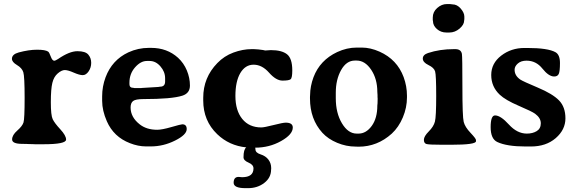

<svg xmlns="http://www.w3.org/2000/svg" viewBox="-20 -721 2879 959"><path d="M310.1 -23.9Q310.1 -0.5 196.8 -0.5H154.8L144.5 -1Q134.3 -1.5 123.5 -1.5L113.3 -2Q103 -2.4 91.8 -2.4Q40.5 -2.4 40.5 -24.4Q40.5 -46.4 66.2 -68.8Q91.8 -91.3 97.4 -109.4Q103 -127.4 103 -233.4Q103 -339.4 96.4 -360.4Q89.8 -381.3 64.7 -396.2Q39.6 -411.1 39.6 -427.2Q39.6 -449.7 73.2 -459Q124 -472.7 165 -472.7Q206.1 -472.7 220.2 -463.4Q226.1 -459.5 233.6 -438.5Q241.2 -417.5 251.5 -417.5Q255.9 -417.5 270 -426.3Q326.7 -465.3 366.7 -465.3Q406.7 -465.3 421.1 -448.2Q435.5 -431.2 435.5 -407.2Q435.5 -383.3 422.6 -364.5Q409.7 -345.7 393.3 -345.7Q377 -345.7 348.1 -358.4Q319.3 -371.1 303.7 -371.1Q288.1 -371.1 268.6 -354.5Q249 -337.9 241.5 -307.1Q233.9 -276.4 233.9 -210.7Q233.9 -145 243.2 -125.7Q252.4 -106.4 281.2 -75.2Q310.1 -43.9 310.1 -23.9Z M727.5 -416.5H713.4Q682.6 -416.5 654.5 -384.5Q626.5 -352.5 626.5 -308.1V-300.3Q626.5 -282.2 646.5 -282.2L651.4 -281.2H686L688.5 -281.7L770 -286.6Q777.3 -288.1 779.8 -288.1Q804.7 -288.1 804.7 -314V-330.1Q804.7 -362.8 781.2 -389.6Q757.8 -416.5 727.5 -416.5ZM632.3 -184.1Q632.3 -135.3 678.2 -99.6Q712.4 -72.8 765.1 -72.8Q789.1 -72.8 836.2 -86.4Q883.3 -100.1 890.6 -100.1Q912.6 -100.1 912.6 -76.2Q912.6 -47.9 854.2 -18.8Q795.9 10.3 733.4 10.3H711.9Q710.9 10.3 709.5 10.3Q669.9 10.3 628.9 -5.9Q547.9 -37.1 513.7 -115.2Q490.2 -168.9 490.2 -217.3V-239.7Q490.2 -289.1 507.3 -335Q539.6 -421.4 621.1 -459.5Q669.9 -481.9 723.6 -481.9H734.9Q814.5 -481.9 869.1 -432.6Q897.9 -406.2 913.3 -369.1Q928.7 -332 928.7 -293.7Q928.7 -255.4 891.1 -243.2Q838.4 -226.1 695.8 -226.1Q657.7 -226.1 645 -216.6Q632.3 -207 632.3 -184.1Z M1218.8 218.8Q1218.8 218.8 1206.1 218.8Q1147 218.8 1147 191.9Q1147 162.6 1171.9 162.6Q1182.1 164.1 1189 164.1Q1246.1 164.1 1246.1 120.1Q1246.1 101.6 1221.2 91.1Q1196.3 80.6 1196.3 64.5Q1196.3 25.4 1210 15.1Q1125 6.8 1064.9 -50.8Q995.1 -117.7 995.1 -219.2Q995.1 -220.2 995.1 -220.7V-232.9Q995.1 -333.5 1065.4 -405.8Q1099.6 -441.4 1146 -458.5Q1192.4 -475.6 1236.8 -475.6H1248Q1256.8 -475.6 1270.5 -474.1L1293.5 -471.2L1304.7 -468.8Q1324.2 -470.7 1333 -470.7Q1387.2 -470.7 1413.6 -450Q1439.9 -429.2 1439.9 -369.1Q1439.9 -331.5 1431.4 -325Q1422.9 -318.4 1390.9 -318.4Q1358.9 -318.4 1323.7 -358.2Q1288.6 -397.9 1246.8 -397.9Q1205.1 -397.9 1180.4 -356.2Q1155.8 -314.5 1155.8 -241.7Q1155.8 -168.9 1190.2 -126.7Q1224.6 -84.5 1285.2 -84.5Q1299.3 -84.5 1346.2 -96.4Q1393.1 -108.4 1407.2 -108.4Q1442.4 -108.4 1442.4 -84Q1442.4 -49.3 1383.8 -16.4Q1325.2 16.6 1254.4 16.6Q1255.9 20 1255.9 24.9Q1255.9 42 1281.5 50Q1307.1 58.1 1320.8 76.4Q1334.5 94.7 1334.5 118.2V122.1L1334 126.5Q1334 166.5 1300 192.6Q1266.1 218.8 1218.8 218.8Z M1761.7 -418.5H1752.4Q1710.4 -418.5 1683.8 -371.1Q1657.2 -323.7 1657.2 -257.8V-230.5Q1657.2 -156.2 1688 -105Q1718.8 -53.7 1761.7 -53.7H1771Q1808.6 -53.7 1836.7 -92Q1864.7 -130.4 1864.7 -194.3L1865.7 -204.6L1866.2 -225.1V-230.5L1865.7 -235.8V-246.1Q1864.7 -256.8 1864.7 -261.7Q1864.7 -326.7 1834 -372.6Q1803.2 -418.5 1761.7 -418.5ZM1762.2 -483.4H1786.6Q1830.1 -483.4 1876 -462.9Q1963.4 -423.8 1996.1 -335.9Q2012.7 -290.5 2012.7 -243.2V-234.4Q2012.7 -183.6 1992.2 -134.8Q1971.7 -85.9 1937 -53.7Q1864.7 11.7 1771 11.7Q1763.7 11.7 1756.3 11.2Q1709.5 11.2 1664.3 -7.6Q1619.1 -26.4 1590.3 -57.6Q1528.3 -126 1528.3 -229V-237.3L1528.8 -245.6Q1529.3 -291 1545.9 -335.4Q1578.1 -420.4 1664.1 -460.9Q1712.4 -483.4 1762.2 -483.4Z M2141.6 -633.3Q2141.6 -661.6 2163.8 -681.2Q2186 -700.7 2211.9 -700.7H2227.5Q2234.9 -699.2 2239.7 -699.2Q2263.2 -699.2 2281.2 -678.2Q2299.3 -657.2 2299.3 -638.2V-625.5Q2298.3 -620.6 2298.3 -618.2Q2298.3 -597.7 2275.4 -578.1Q2252.4 -558.6 2224.6 -558.6H2209.5Q2182.1 -558.6 2162.4 -575.9Q2142.6 -593.3 2142.6 -615.7L2141.6 -620.6ZM2234.4 2H2188Q2123 2 2110.1 -1.7Q2097.2 -5.4 2097.2 -22.7Q2097.2 -40 2121.6 -64.5Q2146 -88.9 2152.3 -113.5Q2158.7 -138.2 2158.7 -241.9Q2158.7 -345.7 2153.3 -364.3Q2147.9 -382.8 2119.9 -396.2Q2091.8 -409.7 2091.8 -428.5Q2091.8 -447.3 2117.7 -456.1Q2176.3 -475.6 2247.1 -475.6H2254.4Q2282.7 -475.6 2287.1 -451.7Q2289.6 -438 2289.6 -287.8Q2289.6 -137.7 2296.1 -112.1Q2302.7 -86.4 2330.1 -57.6Q2357.4 -28.8 2357.4 -21.5V-15.6Q2357.4 2 2234.4 2Z M2748 -338.9Q2720.7 -338.9 2689.2 -378.4Q2657.7 -418 2609.9 -418Q2582.5 -418 2566.4 -403.8Q2550.3 -389.6 2550.3 -372.6Q2550.3 -343.3 2578.6 -323.7Q2592.3 -314.5 2666.3 -283.4Q2740.2 -252.4 2772.2 -219.5Q2804.2 -186.5 2804.2 -129.9Q2804.2 -73.2 2755.9 -31.2Q2707.5 10.7 2631.8 10.7H2606Q2511.2 10.7 2463.9 -11.7Q2430.7 -27.3 2430.7 -85.9Q2430.7 -144.5 2452.6 -144.5Q2480.5 -144.5 2521.7 -99.1Q2563 -53.7 2611.3 -53.7Q2640.6 -53.7 2660.9 -66.2Q2681.2 -78.6 2681.2 -105.2Q2681.2 -131.8 2652.8 -152.8Q2637.7 -164.1 2571 -192.6Q2504.4 -221.2 2476.1 -248Q2433.6 -288.1 2433.6 -346.4Q2433.6 -404.8 2483.4 -443.1Q2533.2 -481.4 2599.6 -481.4H2612.8Q2717.3 -481.4 2754.9 -460Q2776.9 -447.3 2776.9 -406.2Q2776.9 -365.2 2771 -352.1Q2765.1 -338.9 2748 -338.9Z"/></svg>

Font: Averia Serif Libre RX
Style: Bold
Weight: 700
Version: Version 1.002